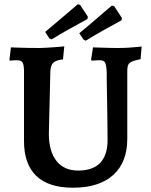

<svg xmlns="http://www.w3.org/2000/svg" viewBox="-20 -864 703 896"><path d="M320 12Q207 12 149.5 -43Q92 -98 92 -206V-529Q92 -561 85.5 -572Q79 -583 58 -583Q50 -583 38 -582Q26 -581 26 -581L24 -585L31 -643Q31 -643 54 -642Q77 -641 108.5 -640.5Q140 -640 166 -640Q181 -640 200.5 -641.5Q220 -643 238.5 -644Q257 -645 268.5 -646.5Q280 -648 280 -648L274 -587Q241 -583 229 -571.5Q217 -560 215 -533L208 -240Q208 -158 243.5 -113Q279 -68 345 -68Q413 -68 447.5 -104Q482 -140 482 -210Q482 -231 481.5 -269Q481 -307 480.5 -351Q480 -395 479 -435.5Q478 -476 478 -502.5Q478 -529 478 -529Q476 -562 470 -572.5Q464 -583 444 -583Q436 -583 422 -582Q408 -581 408 -581L405 -585L414 -643Q414 -643 426 -642.5Q438 -642 457 -641.5Q476 -641 495.5 -640.5Q515 -640 529 -640Q554 -640 579.5 -641.5Q605 -643 623 -645Q641 -647 641 -647L636 -588Q597 -580 585.5 -571Q574 -562 574 -535V-217Q574 -106 508 -47Q442 12 320 12ZM380 -674 370 -679 350 -709Q387 -739 421.5 -769Q456 -799 479 -818.5Q502 -838 502 -838L513 -835L549 -780L547 -769Q547 -769 523 -756Q499 -743 460.5 -721.5Q422 -700 380 -674ZM221 -680 210 -685 191 -715Q228 -746 262.5 -775.5Q297 -805 320 -824.5Q343 -844 343 -844L354 -841L390 -786L388 -775Q388 -775 364 -762Q340 -749 301.5 -727.5Q263 -706 221 -680Z"/></svg>

Font: Alegreya SemiBold
Style: Regular
Weight: 600
Designer: Juan Pablo del Peral
Foundry: Huerta Tipografica
Version: Version 2.009